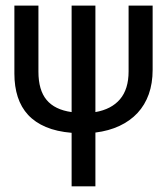

<svg xmlns="http://www.w3.org/2000/svg" viewBox="-20 -658 590 678"><path d="M316.9 0H232.9V-189Q180.2 -193.4 142.1 -209.5Q104 -225.6 79.3 -252.2Q54.7 -278.8 42.7 -315.7Q30.8 -352.5 30.8 -397.9V-638.2H115.7V-404.8Q115.7 -339.8 144.5 -305.2Q173.3 -270.5 232.9 -262.2V-638.2H316.9V-262.2Q373.5 -272 403.8 -307.6Q434.1 -343.3 434.1 -405.8V-638.2H519V-411.1Q519 -363.8 505.4 -325.4Q491.7 -287.1 465.6 -259Q439.5 -231 401.9 -213.4Q364.3 -195.8 316.9 -189.9Z"/></svg>

Font: Code New Roman
Style: Regular
Weight: 400
Monospace: yes
Designer: Sam Radian
Foundry: Code New Roman
Version: Version 2.00 November 29, 2014